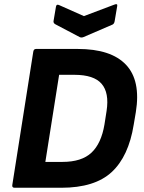

<svg xmlns="http://www.w3.org/2000/svg" viewBox="-20 -886 681 906"><path d="M49 0Q36 0 38 -13L137 -642Q139 -655 150 -655H347Q504 -655 574.5 -580.5Q645 -506 621 -357L611 -298Q587 -148 507 -74Q427 0 269 0ZM194 -122H275Q365 -122 411.5 -165.5Q458 -209 473 -299L483 -363Q496 -448 459.5 -490.5Q423 -533 331 -533H259ZM519 -864Q536 -871 533 -857L521 -786Q519 -774 511 -770L374 -711Q364 -707 356 -711L242 -771Q230 -777 233 -789L244 -854Q246 -868 259 -862L376 -810Z"/></svg>

Font: Sofia Sans ExtraBold
Style: Italic
Weight: 800
Italic angle: -9°
Designer: Botio Nikoltchev, Ani Petrova
Foundry: lettersoup
Version: Version 4.100; ttfautohint (v1.8.4.7-5d5b)